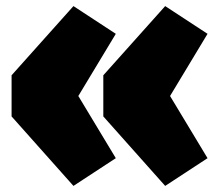

<svg xmlns="http://www.w3.org/2000/svg" viewBox="-20 -597 719 630"><path d="M221 -577 18 -350V-215L221 13L360 -78L237 -282L360 -486ZM522 -577 319 -350V-215L522 13L661 -78L538 -282L661 -486Z"/></svg>

Font: Fira Sans Ultra
Style: Regular
Weight: 950
Designer: Carrois Corporate & Edenspiekermann AG
Foundry: Carrois Corporate GbR & Edenspiekermann AG
Version: Version 4.203;PS 004.203;hotconv 1.0.88;makeotf.lib2.5.64775